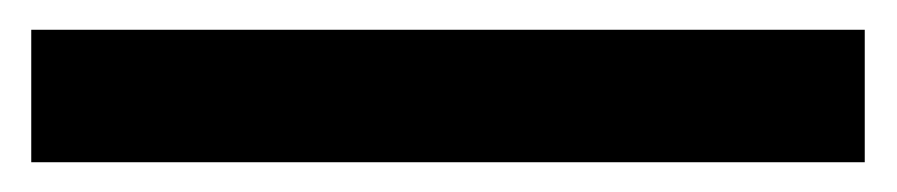

<svg xmlns="http://www.w3.org/2000/svg" viewBox="-20 16 603 129"><path d="M1 36H561V125H1Z"/></svg>

Font: Cabin Medium
Style: Regular
Weight: 500
Designer: Pablo Impallari
Foundry: Pablo Impallari. http://www.impallari.com Igino Marini. http://www.ikern.com
Version: Version 2.200